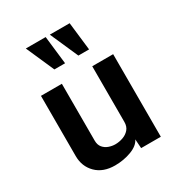

<svg xmlns="http://www.w3.org/2000/svg" viewBox="-187 -918 985 1056"><g transform="rotate(-30 305.5 -390.5)"><path d="M236.8 11.2Q161.6 11.2 117.9 -32.2Q74.2 -75.7 74.2 -142.1V-524.4H207V-163.6Q207 -136.2 220.7 -119.9Q234.4 -103.5 254.9 -96.2Q275.4 -88.9 295.9 -88.9Q320.3 -88.9 344.2 -97.2Q368.2 -105.5 384 -123.5Q399.9 -141.6 399.9 -170.9V-524.4H532.7V0H407.7L403.8 -57.6Q388.2 -24.9 339.8 -6.8Q291.5 11.2 236.8 11.2ZM363.3 -613.3 284.7 -791.5H410.6L431.2 -613.3ZM210.9 -613.3 132.3 -791.5H258.3L278.8 -613.3Z"/></g></svg>

Font: Monda
Style: Bold
Weight: 700
Designer: Vernon Adams
Foundry: Vernon Adams
Version: Version 2.100; ttfautohint (v1.8.3)